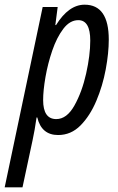

<svg xmlns="http://www.w3.org/2000/svg" viewBox="-68 -566 505 819"><path d="M-48 233H28L71 32Q80 -9 88 -65H91Q109 10 180 10Q235 10 275.5 -31Q316 -72 343 -136Q370 -200 383 -270Q396 -340 396 -397Q396 -546 293 -546Q225 -546 171 -459H168L178 -536H114ZM172 -58Q116 -58 116 -139Q116 -180 126 -237.5Q136 -295 155 -350.5Q174 -406 202 -443Q230 -480 266 -480Q317 -480 317 -393Q317 -331 299.5 -252.5Q282 -174 249.5 -116Q217 -58 172 -58Z"/></svg>

Font: Noto Sans UI Condensed
Style: Italic
Weight: 400
Width: 3
Italic angle: -12°
Designer: Monotype Design Team
Foundry: Monotype Imaging Inc.
Version: Version 1.901